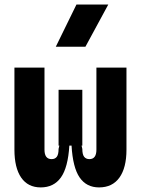

<svg xmlns="http://www.w3.org/2000/svg" viewBox="-20 -815 626 845"><path d="M159.2 9.8Q103 9.8 73.2 -33.4Q43.5 -76.7 43.5 -156.2V-517.6H175.8V-156.2Q175.8 -114.7 207 -114.7Q222.2 -114.7 230 -125Q237.8 -135.3 237.8 -159.7L241.2 -174.3H237.8V-419.9H342.3V-174.3H338.9L342.3 -159.7Q342.3 -135.3 350.3 -125Q358.4 -114.7 373.5 -114.7Q404.3 -114.7 404.3 -156.2V-517.6H536.6V-156.2Q536.6 -76.7 505.6 -33.4Q474.6 9.8 416 9.8Q360.4 9.8 330.3 -34.2Q300.3 -78.1 294.9 -174.3H285.2Q279.3 -77.6 248 -33.9Q216.8 9.8 159.2 9.8ZM225.6 -609.4 316.4 -794.9H456.5L356 -609.4Z"/></svg>

Font: Caskaydia Cove
Style: Bold
Weight: 700
Monospace: yes
Designer: Aaron Bell
Foundry: Saja Typeworks
Version: Version 4.300; ttfautohint (v1.8.3)